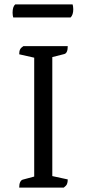

<svg xmlns="http://www.w3.org/2000/svg" viewBox="-20 -850 391 870"><path d="M67 0Q67 -16 71.5 -25Q76 -34 83 -36L150 -54L135 -38V-602L151 -585L67 -604Q67 -618 71 -626Q75 -634 86 -641H287Q287 -625 283 -616Q279 -607 271 -605L200 -587L217 -604V-39L199 -56L287 -37Q287 -24 283.5 -16Q280 -8 269 0ZM300 -771H40Q39 -774 38 -779.5Q37 -785 37 -792Q37 -820 49 -830H309Q310 -827 311 -821Q312 -815 312 -808Q312 -783 300 -771Z"/></svg>

Font: Petrona
Style: Regular
Weight: 400
Designer: Ringo R. Seeber
Foundry: Ringo R. Seeber
Version: Version 2.001; ttfautohint (v1.8.3)